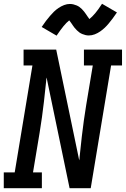

<svg xmlns="http://www.w3.org/2000/svg" viewBox="-29 -998 667 1018"><path d="M-9 0V-84H49L143 -651H96V-735H269L391 -148Q392 -152 392.5 -156.5Q393 -161 393 -165L405 -276Q410 -317 415.5 -358.5Q421 -400 428 -441L463 -651H416V-735H618V-651H560L452 0H340L218 -587Q217 -583 216.5 -578.5Q216 -574 216 -570L204 -459Q199 -418 193.5 -376.5Q188 -335 181 -294L146 -84H193V0ZM271 -809 192 -855Q204 -873 215 -887.5Q226 -902 236.5 -914Q247 -926 257 -936Q267 -946 281 -955.5Q295 -965 310.5 -971Q326 -977 341 -977Q351 -977 359.5 -975Q368 -973 376.5 -969.5Q385 -966 391.5 -961.5Q398 -957 405 -950Q412 -943 417 -936.5Q422 -930 426.5 -923.5Q431 -917 436 -909.5Q441 -902 445 -897Q460 -909 476 -928Q492 -947 512 -978L591 -932Q579 -914 568 -899.5Q557 -885 547 -873Q537 -861 526.5 -851Q516 -841 502.5 -831.5Q489 -822 473.5 -816Q458 -810 442 -810Q433 -810 424.5 -812Q416 -814 407.5 -817.5Q399 -821 392.5 -825.5Q386 -830 379 -837Q372 -844 366.5 -850.5Q361 -857 357 -863.5Q353 -870 347.5 -877.5Q342 -885 338 -890Q323 -878 307.5 -859Q292 -840 271 -809Z"/></svg>

Font: Iosevka Curly Slab MdEx
Style: Italic
Weight: 500
Width: 7
Italic angle: -9°
Monospace: yes
Designer: Belleve Invis
Foundry: Belleve Invis
Version: Version 11.0.0; ttfautohint (v1.8.3)